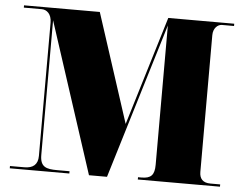

<svg xmlns="http://www.w3.org/2000/svg" viewBox="-51 -776 1064 838"><g transform="rotate(5 481.0 -357.0)"><path d="M21 0H282V-10H228C180 -10 153 -17 153 -70V-660L368 0H447L654 -681V-71C654 -26 639 -10 597 -10H582V0H942V-10H899C866 -10 851 -27 851 -57V-656C851 -687 871 -704 889 -704H942V-714H653L508 -237L353 -714H21V-704H100C121 -704 143 -687 143 -649V-65C143 -26 121 -10 84 -10H21Z"/></g></svg>

Font: Noto Serif Display Black
Style: Regular
Weight: 900
Designer: Monotype Design Team
Foundry: Monotype Imaging Inc.
Version: Version 2.009